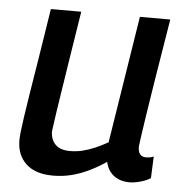

<svg xmlns="http://www.w3.org/2000/svg" viewBox="-45 -582 609 636"><g transform="rotate(5 260.0 -264.5)"><path d="M154 10Q95 10 64 -19Q33 -48 33 -97Q33 -108 35 -126.5Q37 -145 41.5 -175.5Q46 -206 53.5 -253.5Q61 -301 72.5 -371Q84 -441 99 -539H200Q185 -445 175 -381Q165 -317 158.5 -275Q152 -233 148 -207Q144 -181 142 -165Q140 -149 138 -136Q138 -109 154 -92.5Q170 -76 203 -76Q225 -76 245 -81Q265 -86 286 -95Q307 -104 328 -116L395 -539H496Q476 -418 463.5 -340Q451 -262 444 -216Q437 -170 434 -148.5Q431 -127 430 -119.5Q429 -112 429 -110Q429 -93 436 -85Q443 -77 456 -77Q460 -77 467 -78Q474 -79 481 -82L478 -10Q464 -1 444 4.5Q424 10 408 10Q377 10 356 -6Q335 -22 329 -51Q299 -31 270.5 -17.5Q242 -4 213.5 3Q185 10 154 10Z"/></g></svg>

Font: Georama ExtraCondensed Thin Medium
Style: Italic
Weight: 500
Italic angle: -9°
Version: Version 1.001